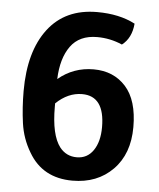

<svg xmlns="http://www.w3.org/2000/svg" viewBox="-50 -705 630 763"><g transform="rotate(5 265.0 -324.0)"><path d="M267 14Q148 14 92 -82Q60 -135 51.5 -196.5Q43 -258 43 -324Q43 -482 111.5 -572Q180 -662 307 -662Q396 -662 459 -629Q454 -571 416 -542Q368 -563 316 -563Q245 -563 210 -514.5Q175 -466 172 -383Q233 -434 313 -434Q393 -434 441.5 -380Q490 -326 490 -219Q490 -112 428 -49Q366 14 267 14ZM276 -332Q220 -332 172 -286V-272Q172 -160 208 -113Q234 -80 276 -80Q318 -80 342 -115Q366 -150 366 -208Q366 -332 276 -332Z"/></g></svg>

Font: Signika Negative
Style: Semibold
Weight: 600
Designer: Anna Giedrys
Foundry: Anna Giedrys
Version: Version 1.001